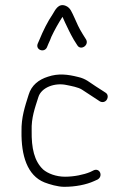

<svg xmlns="http://www.w3.org/2000/svg" viewBox="-20 -737 466 741"><path d="M161 -554 166.8 -568C171.3 -577.3 175.1 -586.3 178.2 -595C190.6 -621.5 206.4 -649.3 221.2 -672C225.7 -662 225.7 -662 231.1 -650C243.1 -625.3 249 -611.2 264.6 -584L278.5 -562C291.4 -540.9 324.1 -561.9 312.6 -584L298.8 -606C283.4 -631 278 -644.6 267.1 -669C257.8 -688 252.1 -707.9 232.5 -715C204.7 -725.3 192.7 -697.3 183.8 -683C163.3 -652.7 146.3 -618.2 131.5 -582L125.8 -569C115.5 -544.8 150.4 -531.9 161 -554ZM387.9 -379 377.2 -386C369.5 -390.7 360.1 -396.7 349.2 -404C325.3 -419.1 311.9 -433.2 281.1 -440C242.3 -449.8 205.2 -454.7 165.1 -441C129.7 -429.9 101.4 -408.3 90.4 -371C76.2 -325.7 61.9 -284.4 63 -229C61.7 -137.6 84.8 -59.6 151.7 -33C170.7 -25.7 202.6 -16 227.8 -16C270.9 -16 312.8 -24.2 343 -38L356.3 -44C379 -56.6 365.6 -89.8 342.2 -80L327.8 -73C302.6 -62.7 266.1 -55 230.9 -55C196.4 -55 164.8 -67.2 146.3 -83C112.1 -115.7 101.2 -165.1 102.2 -232C100.4 -282.9 115.2 -321.2 128 -362C139.4 -399.8 191.5 -418.7 236.4 -409C255.5 -405.1 282.4 -400.3 296.5 -391C310.8 -381.5 342 -361.6 354.5 -353L365.1 -346C369.7 -343.3 374.6 -342.5 380 -343.5C395.6 -346.4 402.1 -370.6 387.9 -379Z"/></svg>

Font: Just Breathe
Style: Obl1
Weight: 400
Foundry: Cannot Into Space Fonts
Version: Version 0.72